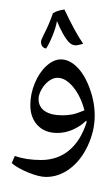

<svg xmlns="http://www.w3.org/2000/svg" viewBox="-20 -749 508 887"><path d="M192.9 68.4Q160.6 68.4 110.8 48.1Q61 27.8 34.2 4.4L48.3 -28.3Q102.1 -9.8 169.9 -9.8Q245.1 -9.8 298.8 -54Q352.5 -98.1 379.9 -183.6L378.9 -191.9L377 -190.4Q350.1 -164.6 315.7 -149.7Q281.2 -134.8 244.6 -134.8Q187 -134.8 153.6 -170.2Q120.1 -205.6 120.1 -263.7Q120.1 -314.5 140.6 -364.3Q161.1 -414.1 194.3 -444.3Q227.5 -474.6 261.2 -474.6Q299.8 -474.6 335.2 -439.9Q370.6 -405.3 394 -341.6Q417.5 -277.8 417.5 -215.3Q417.5 -144.5 385.7 -76.2Q354 -7.8 302.7 30.3Q251.5 68.4 192.9 68.4ZM245.6 -389.6Q225.1 -389.6 204.8 -374.3Q184.6 -358.9 171.4 -335.2Q158.2 -311.5 158.2 -291.5Q158.2 -255.4 187 -235.8Q215.8 -216.3 268.6 -216.3Q293.5 -216.3 314.2 -220.5Q335 -224.6 370.1 -239.3Q353 -304.7 317.9 -347.2Q282.7 -389.6 245.6 -389.6ZM256.3 -513.7ZM193.4 117.2ZM251 -659.2ZM192.9 -524.9Q183.6 -525.9 176.5 -533.7Q169.4 -541.5 169.4 -556.2Q169.4 -563.5 184.1 -592.8Q206.5 -635.7 224.6 -688Q244.1 -700.7 277.8 -705.1Q327.1 -599.6 364.3 -546.9L348.1 -542.5Q337.4 -539.6 329.1 -539.6Q313 -539.6 299.3 -553.2Q285.6 -566.9 270 -595Q254.4 -623 243.2 -651.9Q238.8 -623.5 222.4 -583.5Q206.1 -543.5 192.9 -524.9ZM256.3 -513.7ZM242.2 -729.5Z"/></svg>

Font: Noto Naskh Arabic UI
Style: Regular
Weight: 400
Designer: Monotype Design team
Foundry: Monotype Imaging Inc.
Version: Version 1.05